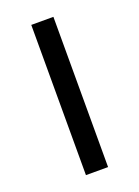

<svg xmlns="http://www.w3.org/2000/svg" viewBox="-101 -525 416 573"><g transform="rotate(-20 107.0 -238.5)"><path d="M71.8 -477.1H142.1V0H71.8Z"/></g></svg>

Font: Gidolinya
Style: Regular
Weight: 400
Version: Version 1.0.3